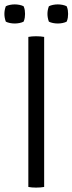

<svg xmlns="http://www.w3.org/2000/svg" viewBox="-25 -851 330 874"><path d="M104 -683Q111 -684.5 120.2 -685.2Q129.5 -686 139 -686Q149.5 -686 159 -685.2Q168.5 -684.5 176 -683V0Q168.5 1.5 159 2.2Q149.5 3 139 3Q129.5 3 120.2 2.2Q111 1.5 104 0ZM238 -744Q227.5 -744 216.2 -746.2Q205 -748.5 197.5 -752.5Q194 -762 192.5 -770.8Q191 -779.5 191 -787.5Q191 -796 192.5 -804.5Q194 -813 197.5 -822.5Q205 -826.5 216.2 -828.8Q227.5 -831 238 -831Q248.5 -831 259.8 -828.8Q271 -826.5 278.5 -822.5Q282.5 -813 283.8 -804.5Q285 -796 285 -787.5Q285 -779.5 283.8 -770.8Q282.5 -762 278.5 -752.5Q271 -748.5 259.8 -746.2Q248.5 -744 238 -744ZM42 -744Q31.5 -744 20.2 -746.2Q9 -748.5 1.5 -752.5Q-2 -762 -3.5 -770.8Q-5 -779.5 -5 -787.5Q-5 -796 -3.5 -804.5Q-2 -813 1.5 -822.5Q9 -826.5 20.2 -828.8Q31.5 -831 42 -831Q52.5 -831 63.8 -828.8Q75 -826.5 82.5 -822.5Q86.5 -813 87.8 -804.5Q89 -796 89 -787.5Q89 -779.5 87.8 -770.8Q86.5 -762 82.5 -752.5Q75 -748.5 63.8 -746.2Q52.5 -744 42 -744Z"/></svg>

Font: Signika Negative Light
Style: Regular
Weight: 300
Designer: Anna Giedry
Foundry: Anna Giedry
Version: Version 2.001